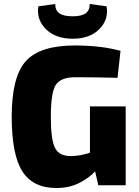

<svg xmlns="http://www.w3.org/2000/svg" viewBox="-20 -933 698 967"><path d="M432 -913 517 -901Q528 -834 480 -786Q432 -738 346 -738Q260 -738 211.5 -786Q163 -834 173 -901L258 -913Q258 -881 279 -866Q300 -851 346 -851Q391 -851 411.5 -866Q432 -881 432 -913ZM613 -397V0H475L459 -70Q428 -36 378 -11Q328 14 264 14Q146 14 92.5 -70Q39 -154 39 -346Q39 -546 110 -625Q181 -704 357 -704Q488 -704 587 -677L572 -541Q464 -544 359 -544Q286 -544 261 -505.5Q236 -467 236 -344Q236 -229 257 -188Q278 -147 336 -147Q384 -147 433 -164V-397Z"/></svg>

Font: Exo 2.0 Extra Bold
Style: Regular
Weight: 800
Designer: Natanael Gama
Version: Version 1.001;PS 001.001;hotconv 1.0.70;makeotf.lib2.5.58329